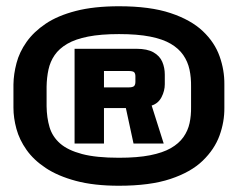

<svg xmlns="http://www.w3.org/2000/svg" viewBox="-20 -763 766 614"><path d="M360.5 -169Q460 -169 525.2 -190.8Q590.5 -212.5 628.2 -249Q666 -285.5 682 -329.5Q698 -373.5 697.5 -418.5V-493Q698 -538.5 682.2 -583Q666.5 -627.5 628.5 -663.5Q590.5 -699.5 525.2 -721.2Q460 -743 360.5 -743Q280.5 -743 222.5 -728Q164.5 -713 126.2 -687.2Q88 -661.5 65 -629Q42 -596.5 32.8 -561.2Q23.5 -526 23 -493V-418.5Q23 -386 32.5 -351Q42 -316 64.8 -283.8Q87.5 -251.5 126.2 -225.8Q165 -200 222.8 -184.5Q280.5 -169 360.5 -169ZM360.5 -258.5Q287.5 -258.5 242.2 -270.5Q197 -282.5 172.2 -304.2Q147.5 -326 138.5 -356.2Q129.5 -386.5 129 -423V-486Q129.5 -515 135 -540.5Q140.5 -566 154.8 -586.8Q169 -607.5 195 -622.8Q221 -638 261.8 -646Q302.5 -654 360.5 -654Q419.5 -654 460 -646Q500.5 -638 526 -623Q551.5 -608 566 -587Q580.5 -566 586 -540.5Q591.5 -515 591 -485.5V-421.5Q591.5 -393.5 586.2 -369.2Q581 -345 566.5 -324.5Q552 -304 526.2 -289.2Q500.5 -274.5 460 -266.5Q419.5 -258.5 360.5 -258.5ZM218.5 -304H312.5V-417.5H382.5L407 -304H503.5L465 -425.5Q486 -432 496.5 -452.2Q507 -472.5 507 -493.5V-524.5Q507 -546.5 499 -565.2Q491 -584 471 -595.5Q451 -607 416 -607H218.5ZM312.5 -483.5V-536H390Q405.5 -536 409.2 -531.8Q413 -527.5 413 -519V-501.5Q413 -492 408.8 -487.8Q404.5 -483.5 390.5 -483.5Z"/></svg>

Font: Anybody Thin ExtraBold
Style: Regular
Weight: 800
Version: Version 1.113;gftools[0.9.25]